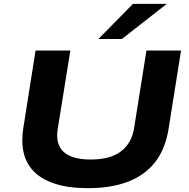

<svg xmlns="http://www.w3.org/2000/svg" viewBox="-20 -968 981 999"><path d="M438 11Q337 11 267.5 -11.5Q198 -34 157.5 -74.5Q117 -115 103.5 -172Q90 -229 101 -300L165 -705H346L280 -295Q268 -217 311.5 -177.5Q355 -138 452 -138Q554 -138 610 -181Q666 -224 678 -303L742 -705H922L857 -297Q840 -191 786 -123Q732 -55 644.5 -22Q557 11 438 11ZM492 -765 672 -948H848L614 -765Z"/></svg>

Font: Nunito Sans 10pt Expanded ExtraBold
Style: Italic
Weight: 800
Width: 7
Italic angle: -9°
Designer: Vernon Adams
Foundry: Vernon Adams
Version: Version 3.101;gftools[0.9.27]